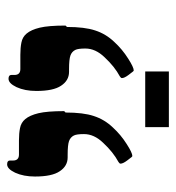

<svg xmlns="http://www.w3.org/2000/svg" viewBox="3 -630 505 552"><g transform="rotate(-90 256.0 -354.5)"><path d="M166 -190H326V-122H166ZM212 -423 208 -419Q208 -368 198 -338Q188 -307 165 -283Q144 -260 117 -243Q92 -227 83 -227Q82 -227 80 -229Q79 -230 70 -242Q61 -254 61 -261Q61 -264 66 -267Q94 -282 121 -311Q146 -337 146 -366Q146 -387 142 -395Q137 -405 126 -409Q115 -413 86 -413H79Q54 -413 39 -436Q24 -458 24 -507Q24 -540 35 -564Q46 -587 59 -587Q70 -587 70 -579V-570Q70 -553 87 -553H128Q148 -553 163 -550Q179 -547 189 -535Q200 -522 206 -497Q212 -472 212 -423ZM458 -419 454 -415Q454 -364 444 -334Q434 -303 411 -279Q390 -256 363 -239Q338 -223 329 -223Q328 -223 326 -225Q325 -226 316 -238Q307 -250 307 -257Q307 -260 312 -263Q340 -278 367 -307Q392 -333 392 -362Q392 -383 388 -391Q383 -401 372 -405Q361 -409 332 -409H325Q300 -409 285 -432Q270 -454 270 -503Q270 -536 281 -560Q292 -583 305 -583Q316 -583 316 -575V-566Q316 -549 333 -549H374Q394 -549 409 -546Q425 -543 435 -531Q446 -518 452 -493Q458 -468 458 -419Z"/></g></svg>

Font: Libra Serif Modern
Style: Bold
Weight: 700
Designer: Stefan Peev, Context Ltd
Foundry: Ascender Corporation
Version: Version 1.000